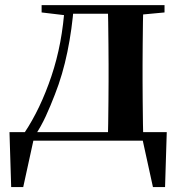

<svg xmlns="http://www.w3.org/2000/svg" viewBox="-20 -556 716 759"><path d="M563.1 0H95.3L115.5 -16.4L71.8 183.5H24.2L17.5 -33.6H639.2L632.5 183.5H584.6L540.5 -17.9ZM405.4 0Q407.2 -25.5 407.7 -67.4Q408.2 -109.4 408.7 -154.7Q409.2 -200 409.2 -234.8V-301.2Q409.2 -335.7 408.7 -381Q408.2 -426.4 407.7 -468.7Q407.2 -511 405.4 -535.7H546.6Q545.6 -511 545.1 -468.7Q544.6 -426.4 544.1 -381Q543.6 -335.7 543.6 -301.2V-234.8Q543.6 -200 544.1 -154.7Q544.6 -109.4 545.1 -67.4Q545.6 -25.5 546.6 0ZM144.5 -506.8V-535.7H246.5V-495.5H239.4ZM480 -495.5V-535.7H630.4V-506.8L510 -495.5ZM76.9 -31.5Q139.7 -125.6 183.2 -254.7Q226.7 -383.7 236.1 -535.7H272.1Q264.9 -440.9 246.4 -350.8Q227.9 -260.8 196.9 -182.2Q180 -138.1 161.2 -97.1Q142.3 -56.1 119.3 -21.6V-8.9ZM246.5 -501.8V-535.7H481.3V-501.8Z"/></svg>

Font: Noto Serif HK ExtraLight
Style: Regular
Weight: 200
Designer: Ryoko NISHIZUKA 西塚涼子 (kana & ideographs); Frank Grießhammer (Latin, Greek & Cyrillic); Wenlong ZHANG 张文龙 (bopomofo); San
Foundry: Adobe
Version: Version 2.002-H1;hotconv 1.1.0;makeotfexe 2.6.0